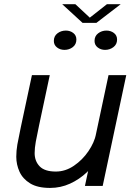

<svg xmlns="http://www.w3.org/2000/svg" viewBox="-20 -891 637 920"><path d="M220 9.5Q160 9.5 124.5 -12.2Q89 -34 73.5 -68.2Q58 -102.5 58 -140Q58 -168.5 63.2 -198.8Q68.5 -229 79.5 -280.5L133 -531H218.5L167.5 -291.5Q157 -243 151.5 -212.2Q146 -181.5 146 -157.5Q146 -119 170 -94Q194 -69 247.5 -69Q293.5 -69 334.2 -96.8Q375 -124.5 403.5 -166.2Q432 -208 440.5 -249.5L491 -229Q481.5 -185 457.2 -142.8Q433 -100.5 396.8 -66Q360.5 -31.5 315.5 -11Q270.5 9.5 220 9.5ZM387 0 500 -531H585L472 0ZM289 -652Q268 -652 253 -663.8Q238 -675.5 238 -695Q238 -718 255.2 -731.2Q272.5 -744.5 295.5 -744.5Q316 -744.5 331 -733Q346 -721.5 346 -701.5Q346 -678.5 328.8 -665.2Q311.5 -652 289 -652ZM483.5 -652Q463 -652 448 -663.8Q433 -675.5 433 -695Q433 -718 450.2 -731.2Q467.5 -744.5 490 -744.5Q510.5 -744.5 525.8 -733Q541 -721.5 541 -701.5Q541 -678.5 523.5 -665.2Q506 -652 483.5 -652ZM278 -871H341L422 -795.5H396.5L492.5 -871H558.5L442 -781.5H375.5Z"/></svg>

Font: Epilogue
Style: Italic
Weight: 400
Italic angle: -12°
Designer: Tyler Finck
Foundry: Etcetera Type Co
Version: Version 2.112